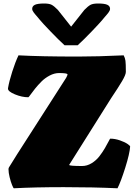

<svg xmlns="http://www.w3.org/2000/svg" viewBox="-20 -1042 759 1069"><path d="M412.6 -790H339.4Q306.6 -819.8 261 -867.4Q215.3 -915 202.1 -931.2Q196.8 -938 188.7 -947.3Q180.7 -956.5 176.3 -961.7Q171.9 -966.8 167.5 -972.9Q163.1 -979 161.1 -983.6Q159.2 -988.3 159.2 -992.7Q159.2 -1008.3 174.6 -1015.4Q189.9 -1022.5 226.1 -1022.5Q254.4 -1022.5 268.3 -1014.9Q282.2 -1007.3 302.2 -986.8L376 -893.6L449.7 -986.8Q469.7 -1007.3 483.6 -1014.9Q497.6 -1022.5 525.9 -1022.5Q562 -1022.5 577.4 -1015.4Q592.8 -1008.3 592.8 -992.7Q592.8 -988.3 590.8 -983.6Q588.9 -979 584.5 -972.9Q580.1 -966.8 575.7 -961.7Q571.3 -956.5 563.2 -947.3Q555.2 -938 549.8 -931.2Q536.6 -915 491 -867.4Q445.3 -819.8 412.6 -790ZM57.1 6.3Q54.2 5.4 47.1 -12Q40 -29.3 33.7 -54.9Q27.3 -80.6 27.3 -100.1Q27.3 -105 29.8 -109.9Q65.4 -167.5 74.7 -182.1L348.1 -608.4Q356 -623 356 -627.4Q356 -635.3 309.1 -635.3Q282.7 -635.3 256.3 -621.3Q230 -607.4 210.4 -587.6Q190.9 -567.9 175 -548.1Q159.2 -528.3 149.4 -514.4Q139.6 -500.5 137.7 -500.5Q102.1 -500.5 63.2 -516.6Q24.4 -532.7 24.4 -548.3Q24.4 -551.3 24.9 -552.7Q31.2 -589.8 48.1 -642.8Q64.9 -695.8 83 -733.9Q207.5 -727.1 415 -727.1Q523.9 -727.1 668.5 -733.9Q676.3 -719.7 678.5 -703.6Q680.7 -687.5 680.7 -641.6Q680.7 -626 659.7 -590.3Q638.7 -554.7 598.6 -495.1Q401.4 -181.6 365.7 -125Q365.2 -124.5 365.2 -124Q365.2 -117.7 437 -117.7Q464.8 -117.7 490.2 -133.3Q515.6 -148.9 533 -171.4Q550.3 -193.8 563.5 -216.3Q576.7 -238.8 584.5 -254.4Q592.3 -270 593.8 -270Q620.1 -270 647.5 -260.5Q674.8 -251 689.7 -240.7Q704.6 -230.5 704.6 -226.1Q702.1 -187 677.5 -108.6Q652.8 -30.3 634.3 6.3Q501 0 335 0Q173.3 0 57.1 6.3Z"/></svg>

Font: Coustard Black
Style: Regular
Weight: 900
Foundry: vernon adams
Version: Version 1.001;